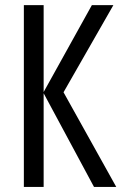

<svg xmlns="http://www.w3.org/2000/svg" viewBox="-20 -734 477 754"><path d="M436.5 0H349.1L151.4 -367.7V0H73.7V-713.9H151.4V-372.6L340.8 -713.9H425.3L229.5 -371.6Z"/></svg>

Font: Open Sans Condensed
Style: Regular
Weight: 400
Width: 3
Designer: Monotype Design Team
Foundry: Monotype Imaging Inc.
Version: Version 3.000